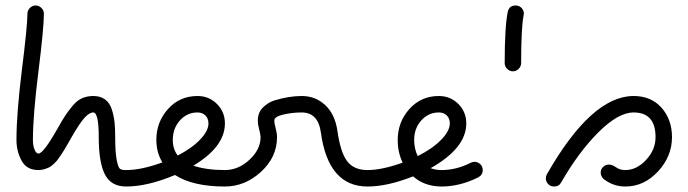

<svg xmlns="http://www.w3.org/2000/svg" viewBox="-20 -680 2510 700"><path d="M140 -630Q140 -578 120 -418.5Q100 -259 100 -170Q100 -152 104 -140Q108 -128 112.5 -124Q117 -120 120 -120Q138 -120 189 -210Q207 -242 217.5 -258Q228 -274 244.5 -294Q261 -314 279.5 -322Q298 -330 320 -330Q346 -330 363 -317.5Q380 -305 387.5 -281.5Q395 -258 397.5 -235Q400 -212 400 -180Q400 -124 405.5 -96.5Q411 -69 417.5 -64.5Q424 -60 438 -60H440Q452 -60 461 -51Q470 -42 470 -30Q470 -18 461 -9Q452 0 440 0Q385 0 362.5 -44Q340 -88 340 -180Q340 -270 320 -270Q306 -270 288.5 -251Q271 -232 241 -180Q238 -174 228 -157Q218 -140 214.5 -134Q211 -128 202 -114.5Q193 -101 188.5 -95.5Q184 -90 175 -81.5Q166 -73 158.5 -69.5Q151 -66 141 -63Q131 -60 120 -60Q77 -60 58.5 -94.5Q40 -129 40 -170Q40 -266 60 -426.5Q80 -587 80 -630Q80 -642 89 -651Q98 -660 110 -660Q122 -660 131 -651Q140 -642 140 -630Z M740 -230Q740 -248 729 -259Q718 -270 700 -270Q662 -270 636 -241Q610 -212 610 -170Q610 -136 628 -113Q680 -140 710 -171.5Q740 -203 740 -230ZM800 0Q683 0 618 -42Q518 0 440 0Q428 0 419 -9Q410 -18 410 -30Q410 -42 419 -51Q428 -60 440 -60Q496 -60 572 -88Q550 -124 550 -170Q550 -235 592.5 -282.5Q635 -330 700 -330Q742 -330 771 -301Q800 -272 800 -230Q800 -145 685 -76Q732 -60 800 -60Q812 -60 821 -51Q830 -42 830 -30Q830 -18 821 -9Q812 0 800 0Z M980 -240Q980 -231 985 -212.5Q990 -194 990 -180Q990 -107 931.5 -53.5Q873 0 800 0Q788 0 779 -9Q770 -18 770 -30Q770 -42 779 -51Q788 -60 800 -60Q849 -60 889.5 -97.5Q930 -135 930 -180Q930 -189 925 -207.5Q920 -226 920 -240Q920 -270 939 -288.5Q958 -307 981 -314Q1034 -330 1080 -330Q1130 -330 1165.5 -297Q1201 -264 1210 -204Q1221 -125 1245.5 -92.5Q1270 -60 1320 -60Q1332 -60 1341 -51Q1350 -42 1350 -30Q1350 -18 1341 -9Q1332 0 1320 0Q1177 0 1150 -196Q1140 -270 1080 -270Q1047 -270 1013.5 -262.5Q980 -255 980 -240Z M1620 -230Q1620 -248 1609 -259Q1598 -270 1580 -270Q1542 -270 1516 -241Q1490 -212 1490 -170Q1490 -137 1503 -111Q1557 -138 1588.5 -170.5Q1620 -203 1620 -230ZM1710 -90Q1722 -90 1731 -81.5Q1740 -73 1740 -60Q1740 -42 1723 -33Q1656 0 1590 0Q1528 0 1486 -37Q1393 0 1320 0Q1308 0 1299 -9Q1290 -18 1290 -30Q1290 -42 1299 -51Q1308 -60 1320 -60Q1372 -60 1448 -87Q1430 -124 1430 -170Q1430 -235 1472.5 -282.5Q1515 -330 1580 -330Q1622 -330 1651 -301Q1680 -272 1680 -230Q1680 -140 1550 -67Q1567 -60 1590 -60Q1644 -60 1697 -87Q1703 -90 1710 -90Z M1860 -660Q1873 -660 1881.5 -651Q1890 -642 1890 -630Q1890 -629 1889.5 -627Q1889 -625 1889 -624Q1880 -579 1880 -450Q1880 -438 1871 -429Q1862 -420 1850 -420Q1838 -420 1829 -429Q1820 -438 1820 -450Q1820 -581 1831 -636Q1836 -660 1860 -660Z M2170 -51Q2170 -63 2179 -71.5Q2188 -80 2200 -80Q2212 -80 2226 -70Q2240 -60 2260 -60Q2301 -60 2335.5 -97Q2370 -134 2370 -180Q2370 -270 2290 -270Q2234 -270 2161.5 -197.5Q2089 -125 2026 -15Q2018 0 2000 0Q1987 0 1978.5 -9Q1970 -18 1970 -30Q1970 -38 1974 -45Q2137 -330 2290 -330Q2354 -330 2392 -287Q2430 -244 2430 -180Q2430 -110 2379 -55Q2328 0 2260 0Q2215 0 2180 -28Q2170 -38 2170 -51Z"/></svg>

Font: Pecita
Style: Book
Weight: 400
Width: 7
Version: Version 4.3